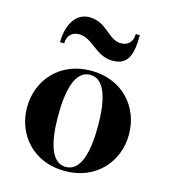

<svg xmlns="http://www.w3.org/2000/svg" viewBox="-108 -793 781 888"><g transform="rotate(15 283.0 -348.5)"><path d="M185 -618.5C251.5 -618.5 283.5 -540 365 -540C439 -540 457 -592.5 457 -687H437.5C437.5 -650 416.5 -628 381 -628C321 -628 295.5 -707 211 -707C147 -707 109 -645 109 -560H129C129 -597 152.5 -618.5 185 -618.5ZM39.5 -230C39.5 -100 132.5 10 283.5 10C434.5 10 527.5 -100 527.5 -230C527.5 -360 434.5 -470 283.5 -470C132.5 -470 39.5 -360 39.5 -230ZM188.5 -230C188.5 -349 210.5 -450.5 283.5 -450.5C357 -450.5 379 -349 379 -230C379 -111 357 -9.5 283.5 -9.5C210.5 -9.5 188.5 -111 188.5 -230Z"/></g></svg>

Font: Bodoni* 11pt
Style: Bold
Weight: 700
Version: Version 2.3